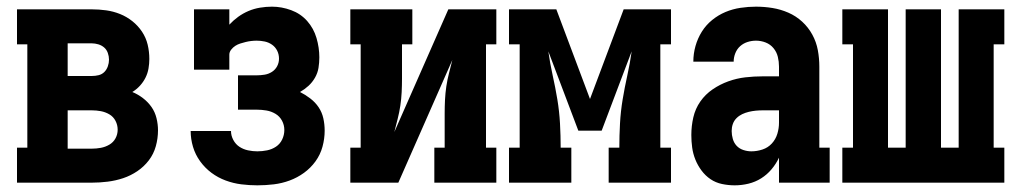

<svg xmlns="http://www.w3.org/2000/svg" viewBox="-20 -548 3040 576"><path d="M31 0V-105H62V-415H31V-520H255Q277 -520 298.5 -517Q320 -514 340 -506Q360 -498 377 -484.5Q394 -471 406 -453Q418 -435 423 -414Q428 -393 428 -371Q428 -357 425.5 -342.5Q423 -328 416.5 -315Q410 -302 400 -291Q390 -280 377 -272Q394 -265 409 -253.5Q424 -242 434.5 -227Q445 -212 449.5 -193.5Q454 -175 454 -157Q454 -133 447.5 -109.5Q441 -86 426.5 -67Q412 -48 392 -34.5Q372 -21 349.5 -13.5Q327 -6 303 -3Q279 0 255 0ZM183 -320H255Q266 -320 276 -322.5Q286 -325 293 -332Q300 -339 303.5 -349Q307 -359 307 -369Q307 -379 303.5 -389Q300 -399 292.5 -405.5Q285 -412 275 -415Q265 -418 255 -418H183ZM183 -102H255Q269 -102 282.5 -104.5Q296 -107 308 -114Q320 -121 326.5 -133Q333 -145 333 -159Q333 -173 326.5 -185.5Q320 -198 308 -205Q296 -212 282.5 -214.5Q269 -217 255 -217H183Z M752 8Q728 8 704 5Q680 2 657 -6.5Q634 -15 614.5 -29.5Q595 -44 580.5 -64Q566 -84 559 -107.5Q552 -131 552 -155H673Q673 -141 680 -128Q687 -115 698.5 -107.5Q710 -100 724 -97Q738 -94 752 -94Q767 -94 781.5 -97Q796 -100 808 -108Q820 -116 826.5 -129.5Q833 -143 833 -158Q833 -173 826 -186Q819 -199 806.5 -206.5Q794 -214 779.5 -216.5Q765 -219 750 -219H694V-322H750Q762 -322 774 -324Q786 -326 796 -332.5Q806 -339 811.5 -349.5Q817 -360 817 -372Q817 -385 811.5 -396Q806 -407 796 -414Q786 -421 774 -423.5Q762 -426 750 -426Q742 -426 733.5 -425Q725 -424 717 -422Q709 -420 701 -417.5Q693 -415 686 -410.5Q679 -406 673.5 -399Q668 -392 668 -384V-339H562V-520H668V-474Q680 -487 694.5 -497.5Q709 -508 725.5 -515Q742 -522 760 -525Q778 -528 796 -528Q825 -528 853.5 -517.5Q882 -507 901.5 -485Q921 -463 929.5 -434Q938 -405 938 -376Q938 -360 935.5 -344.5Q933 -329 925 -315Q917 -301 905.5 -290.5Q894 -280 880 -272Q896 -264 911 -252.5Q926 -241 936 -226Q946 -211 950 -193Q954 -175 954 -156Q954 -132 947.5 -108Q941 -84 926.5 -64Q912 -44 892 -29.5Q872 -15 849 -6.5Q826 2 801.5 5Q777 8 752 8Z M1031 0V-105H1062V-415H1031V-520H1217V-415H1186V-312Q1186 -292 1185 -271.5Q1184 -251 1181 -231Q1178 -211 1173 -191.5Q1168 -172 1163 -152L1325 -520H1469V-415H1438V-105H1469V0H1283V-105H1314V-208Q1314 -228 1315 -248.5Q1316 -269 1319 -289Q1322 -309 1327 -328.5Q1332 -348 1337 -368L1175 0Z M1507 0V-105H1539V-415H1507V-520H1649L1750 -251L1851 -520H1993V-415H1961V-105H1993V0H1806V-105H1838Q1838 -141 1840 -177.5Q1842 -214 1848 -250Q1854 -286 1862 -322Q1870 -358 1875 -394L1785 -156H1715L1625 -394Q1630 -358 1638 -322Q1646 -286 1652 -250Q1658 -214 1660 -177.5Q1662 -141 1662 -105H1694V0Z M2184 8Q2165 8 2146 4Q2127 0 2111.5 -10.5Q2096 -21 2084.5 -36.5Q2073 -52 2066 -69.5Q2059 -87 2056.5 -105.5Q2054 -124 2054 -143Q2054 -170 2060 -196Q2066 -222 2081 -243.5Q2096 -265 2118 -280Q2140 -295 2165 -304Q2190 -313 2216 -316Q2242 -319 2269 -319H2317V-348Q2317 -363 2313.5 -377.5Q2310 -392 2300.5 -403.5Q2291 -415 2277 -420.5Q2263 -426 2248 -426Q2235 -426 2222.5 -422Q2210 -418 2200.5 -409.5Q2191 -401 2186 -388.5Q2181 -376 2181 -363H2060Q2060 -387 2066.5 -410Q2073 -433 2085.5 -453Q2098 -473 2116.5 -488Q2135 -503 2156.5 -512Q2178 -521 2201.5 -524.5Q2225 -528 2248 -528Q2273 -528 2297.5 -524Q2322 -520 2345 -510Q2368 -500 2386.5 -483Q2405 -466 2417 -444Q2429 -422 2433.5 -397.5Q2438 -373 2438 -348V-105H2469V0H2317V-75Q2308 -56 2294.5 -40Q2281 -24 2263.5 -13Q2246 -2 2225.5 3Q2205 8 2184 8ZM2234 -94Q2251 -94 2267.5 -99.5Q2284 -105 2295.5 -117.5Q2307 -130 2312 -146.5Q2317 -163 2317 -180V-217H2269Q2258 -217 2247.5 -216Q2237 -215 2226.5 -212.5Q2216 -210 2206.5 -205.5Q2197 -201 2189.5 -193.5Q2182 -186 2178.5 -176Q2175 -166 2175 -155Q2175 -143 2178.5 -131Q2182 -119 2190 -110.5Q2198 -102 2210 -98Q2222 -94 2234 -94Z M2507 0V-105H2539V-415H2507V-520H2644V-105H2697V-520H2803V-105H2856V-520H2993V-415H2961V-105H2993V0Z"/></svg>

Font: Iosevka Curly Slab Extrabold
Style: Regular
Weight: 800
Monospace: yes
Designer: Belleve Invis
Foundry: Belleve Invis
Version: Version 22.1.2; ttfautohint (v1.8.4)